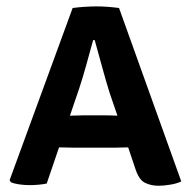

<svg xmlns="http://www.w3.org/2000/svg" viewBox="-20 -573 596 600"><path d="M209 -111.5Q202 -111.5 188.5 -112Q175 -112.5 164.5 -112.5L126 0.5Q114.5 3 100.8 4.2Q87 5.5 72.5 5.5Q56 5.5 40.2 3.2Q24.5 1 14 -3.5L10 -10L207 -548Q225.5 -550.5 245.8 -551.8Q266 -553 282 -553Q297 -553 315.2 -551.8Q333.5 -550.5 352 -548L546.5 -6Q532 1 511.2 4.2Q490.5 7.5 475.5 7.5Q452 7.5 433 -1.8Q414 -11 402.5 -47L380.5 -112.5Q370.5 -112.5 357.5 -112Q344.5 -111.5 337.5 -111.5ZM227 -295 198.5 -211.5Q208 -211.5 219.2 -212Q230.5 -212.5 237 -212.5H312.5Q319 -212.5 328.8 -212.2Q338.5 -212 347 -211.5L322.5 -283Q311.5 -318.5 298.8 -364.8Q286 -411 276 -447.5H271Q261.5 -412.5 249.5 -369.5Q237.5 -326.5 227 -295Z"/></svg>

Font: Signika Negative SC SemiBold
Style: Regular
Weight: 600
Designer: Anna Giedryś
Foundry: Anna Giedryś
Version: Version 2.000; ttfautohint (v1.8.3) -l 8 -r 50 -G 200 -x 9 -